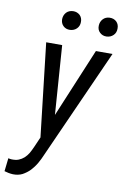

<svg xmlns="http://www.w3.org/2000/svg" viewBox="-144 -779 676 1051"><g transform="rotate(10 194.0 -253.5)"><path d="M123 -668.5C123 -653.3 127.9 -640.6 137.7 -631.3C147 -622.1 159.7 -617.2 174.8 -617.7C189.9 -618.2 202.6 -623.5 212.4 -633.3C222.2 -643.1 227.1 -655.3 227.1 -670.4C227.5 -685.5 222.7 -698.2 212.9 -708C202.6 -717.3 189.9 -722.2 174.8 -721.7C159.7 -721.2 147 -715.8 137.7 -706.1C128.4 -695.8 123.5 -683.6 123 -668.5ZM326.7 -667.5C326.2 -652.3 331.1 -639.6 341.3 -630.4C351.1 -621.1 363.3 -616.2 378.4 -616.7C393.6 -617.2 406.2 -622.6 416 -632.3C425.8 -641.6 430.7 -654.3 430.7 -669.4C431.2 -685.1 426.3 -697.8 416.5 -707.5C406.7 -716.8 394 -721.7 378.4 -721.2C363.3 -720.7 350.6 -715.3 341.3 -705.1C332 -694.8 327.1 -682.6 326.7 -667.5ZM335.4 -528.3 175.3 -145 147.9 -528.3H59.1L118.7 -9.8L93.3 48.3C87.9 60.5 82 72.3 75.7 83.5C69.3 94.2 61.5 103.5 52.7 111.8C43.9 119.6 33.7 126 22.5 130.4C11.2 134.8 -2 136.2 -16.6 135.7C-22.9 135.3 -29.3 134.3 -34.7 132.8L-43 206.1L-19.5 211.9C-11.2 213.4 -3.4 214.4 4.9 214.8C23.9 215.3 41.5 211.9 57.1 204.1C72.3 195.8 86.4 185.5 98.6 172.9C110.8 159.7 121.6 145.5 130.9 129.4C140.1 113.3 147.9 97.7 154.3 82L427.7 -528.3Z"/></g></svg>

Font: Roboto Condensed
Style: Italic
Weight: 400
Designer: Google
Version: Version 1.000;PS 001.000;hotconv 1.0.88;makeotf.lib2.5.64775